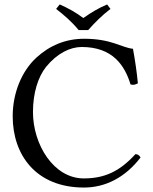

<svg xmlns="http://www.w3.org/2000/svg" viewBox="-20 -832 686 862"><path d="M357 10C454 10 543 -36 611 -125C606 -134 599 -140 588 -140C517 -62 449 -31 356 -31C221 -31 128 -183 128 -329C128 -415 151 -487 187 -532C237 -593 295 -621 347 -621C485 -621 540 -539 566 -453C578 -449 588 -452 599 -458C594 -510 587 -558 577 -613C526 -618 481 -658 358 -658C273 -658 202 -627 143 -573C77 -512 37 -414 37 -310C37 -136 142 10 357 10ZM333 -697H376C406 -731 438 -763 476 -792L461 -812C423 -796 391 -777 354 -751C321 -776 287 -795 248 -812L232 -792C268 -764 303 -734 333 -697Z"/></svg>

Font: Libertinus Math
Style: Regular
Weight: 400
Designer: Philipp H. Poll, Khaled Hosny
Foundry: Caleb Maclennan
Version: Version 7.050;RELEASE